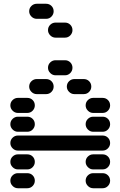

<svg xmlns="http://www.w3.org/2000/svg" viewBox="-20 -1010 640 1020"><path d="M435 -50Q435 -34 447 -22Q459 -10 475 -10H525Q542 -10 553.5 -22Q565 -34 565 -50Q565 -67 553.5 -78.5Q542 -90 525 -90H475Q459 -90 447 -78.5Q435 -67 435 -50ZM35 -50Q35 -34 47 -22Q59 -10 75 -10H125Q142 -10 153.5 -22Q165 -34 165 -50Q165 -67 153.5 -78.5Q142 -90 125 -90H75Q59 -90 47 -78.5Q35 -67 35 -50ZM435 -150Q435 -134 447 -122Q459 -110 475 -110H525Q542 -110 553.5 -122Q565 -134 565 -150Q565 -167 553.5 -178.5Q542 -190 525 -190H475Q459 -190 447 -178.5Q435 -167 435 -150ZM35 -150Q35 -134 47 -122Q59 -110 75 -110H125Q142 -110 153.5 -122Q165 -134 165 -150Q165 -167 153.5 -178.5Q142 -190 125 -190H75Q59 -190 47 -178.5Q35 -167 35 -150ZM35 -250Q35 -234 47 -222Q59 -210 75 -210H525Q542 -210 553.5 -222Q565 -234 565 -250Q565 -267 553.5 -278.5Q542 -290 525 -290H75Q59 -290 47 -278.5Q35 -267 35 -250ZM435 -350Q435 -334 447 -322Q459 -310 475 -310H525Q542 -310 553.5 -322Q565 -334 565 -350Q565 -367 553.5 -378.5Q542 -390 525 -390H475Q459 -390 447 -378.5Q435 -367 435 -350ZM35 -350Q35 -334 47 -322Q59 -310 75 -310H125Q142 -310 153.5 -322Q165 -334 165 -350Q165 -367 153.5 -378.5Q142 -390 125 -390H75Q59 -390 47 -378.5Q35 -367 35 -350ZM435 -450Q435 -434 447 -422Q459 -410 475 -410H525Q542 -410 553.5 -422Q565 -434 565 -450Q565 -467 553.5 -478.5Q542 -490 525 -490H475Q459 -490 447 -478.5Q435 -467 435 -450ZM35 -450Q35 -434 47 -422Q59 -410 75 -410H125Q142 -410 153.5 -422Q165 -434 165 -450Q165 -467 153.5 -478.5Q142 -490 125 -490H75Q59 -490 47 -478.5Q35 -467 35 -450ZM335 -550Q335 -534 347 -522Q359 -510 375 -510H425Q442 -510 453.5 -522Q465 -534 465 -550Q465 -567 453.5 -578.5Q442 -590 425 -590H375Q359 -590 347 -578.5Q335 -567 335 -550ZM135 -550Q135 -534 147 -522Q159 -510 175 -510H225Q242 -510 253.5 -522Q265 -534 265 -550Q265 -567 253.5 -578.5Q242 -590 225 -590H175Q159 -590 147 -578.5Q135 -567 135 -550ZM235 -650Q235 -634 247 -622Q259 -610 275 -610H325Q342 -610 353.5 -622Q365 -634 365 -650Q365 -667 353.5 -678.5Q342 -690 325 -690H275Q259 -690 247 -678.5Q235 -667 235 -650ZM235 -850Q235 -834 247 -822Q259 -810 275 -810H325Q342 -810 353.5 -822Q365 -834 365 -850Q365 -867 353.5 -878.5Q342 -890 325 -890H275Q259 -890 247 -878.5Q235 -867 235 -850ZM135 -950Q135 -934 147 -922Q159 -910 175 -910H225Q242 -910 253.5 -922Q265 -934 265 -950Q265 -967 253.5 -978.5Q242 -990 225 -990H175Q159 -990 147 -978.5Q135 -967 135 -950Z"/></svg>

Font: Matrix Sans Raster
Style: Regular
Weight: 400
Designer: Brad Neil
Version: Version 1.100